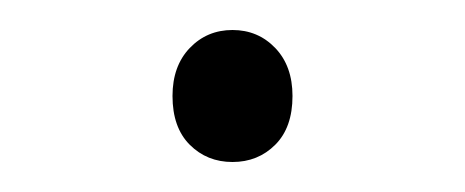

<svg xmlns="http://www.w3.org/2000/svg" viewBox="-20 -658 310 128"><path d="M95 -594Q95 -614 106.5 -626Q118 -638 135 -638Q152 -638 163.5 -626Q175 -614 175 -594Q175 -573 163.5 -561.5Q152 -550 135 -550Q118 -550 106.5 -561.5Q95 -573 95 -594Z"/></svg>

Font: Mukta ExtraLight
Style: Regular
Weight: 275
Designer: Girish Dalvi and Yashodeep Gholap
Foundry: Ek Type
Version: Version 2.538;PS 1.002;hotconv 16.6.51;makeotf.lib2.5.65220;